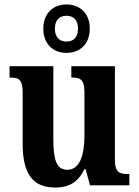

<svg xmlns="http://www.w3.org/2000/svg" viewBox="-20 -834 624 864"><path d="M279 -596C338 -596 384 -634 384 -705C384 -776 338 -814 279 -814C221 -814 175 -776 175 -705C175 -634 221 -596 279 -596ZM279 -647C251 -647 227 -663 227 -705C227 -747 251 -763 279 -763C308 -763 331 -747 331 -705C331 -663 308 -647 279 -647ZM229 10C290 10 332 -14 360 -73H365L385 0H562V-51H554C521 -51 497 -56 497 -115V-536H301V-485H304C338 -485 360 -479 360 -420V-225C360 -131 337 -70 283 -70C233 -70 220 -117 220 -210V-536H23V-485H26C68 -485 82 -473 82 -416V-187C82 -52 127 10 229 10Z"/></svg>

Font: Noto Serif Devanagari Condensed
Style: Bold
Weight: 700
Width: 3
Designer: Universal Thirst, Indian Type Foundry and the Monotype Design Team
Foundry: Monotype Imaging Inc.
Version: Version 2.004